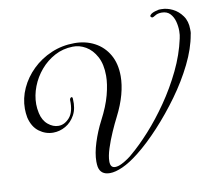

<svg xmlns="http://www.w3.org/2000/svg" viewBox="-79 -759 1018 900"><g transform="rotate(-10 430.5 -309.5)"><path d="M374 48Q330 48 322 9Q321 3 320.5 -3Q320 -9 320 -16Q320 -55 336 -105.5Q352 -156 376 -202Q408 -263 421.5 -314Q435 -365 435 -405Q435 -460 415.5 -496Q396 -532 366 -549.5Q336 -567 304 -566Q257 -565 218 -544Q179 -523 150 -489Q121 -455 105 -413.5Q89 -372 89 -330Q89 -310 94 -287Q102 -251 125.5 -231.5Q149 -212 175 -212Q204 -212 227.5 -238.5Q251 -265 249 -322Q249 -327 252 -330.5Q255 -334 258 -334Q263 -334 263 -324Q266 -279 249 -248Q232 -217 204 -201Q176 -185 145 -185Q109 -185 78.5 -207.5Q48 -230 37 -276Q35 -287 34 -297.5Q33 -308 33 -318Q33 -368 54.5 -415Q76 -462 114.5 -499.5Q153 -537 204.5 -559Q256 -581 315 -581Q368 -581 410.5 -558.5Q453 -536 477.5 -493.5Q502 -451 502 -391Q502 -351 489.5 -304.5Q477 -258 450 -205Q436 -178 419.5 -140.5Q403 -103 391.5 -67Q380 -31 380 -6Q380 24 403 24Q417 24 434 15.5Q451 7 466 -3.5Q481 -14 487 -20Q529 -55 577.5 -108.5Q626 -162 672 -228.5Q718 -295 753.5 -368.5Q789 -442 805 -516Q807 -524 808 -533Q809 -542 809 -552Q809 -575 803 -597.5Q797 -620 782.5 -635.5Q768 -651 742 -651Q738 -651 734 -650.5Q730 -650 725 -649Q717 -647 708.5 -641.5Q700 -636 696 -636Q691 -637 688.5 -641Q686 -645 690 -649Q699 -660 725 -665Q730 -667 735 -667Q740 -667 745 -667Q771 -667 797.5 -654Q824 -641 842.5 -615Q861 -589 861 -551Q861 -545 861 -539Q861 -533 859 -526Q848 -461 812.5 -389Q777 -317 727 -248Q677 -179 621.5 -119Q566 -59 514 -18Q471 16 435.5 32Q400 48 374 48Z"/></g></svg>

Font: Gwendolyn
Style: Bold
Weight: 700
Designer: Robert E. Leuschke
Foundry: Robert E. Leuschke
Version: Version 1.010; ttfautohint (v1.8.3)